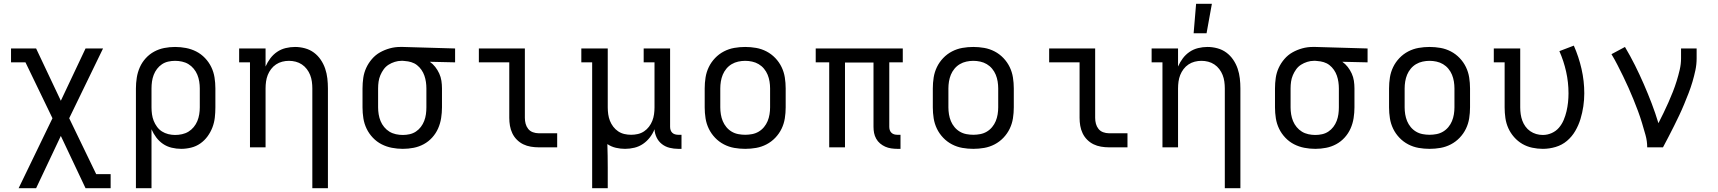

<svg xmlns="http://www.w3.org/2000/svg" viewBox="-20 -775 9040 1010"><path d="M78 215 256 -153 114 -447H38V-520H170L300 -245L430 -520H522L344 -153L486 141H562V215H430L300 -60L170 215Z M695 215V-310Q695 -338 699.5 -366.5Q704 -395 715.5 -421Q727 -447 746.5 -468.5Q766 -490 791 -503.5Q816 -517 844 -522.5Q872 -528 901 -528Q930 -528 958.5 -522.5Q987 -517 1012.5 -504Q1038 -491 1058.5 -469.5Q1079 -448 1091.5 -422Q1104 -396 1108.5 -367.5Q1113 -339 1113 -310V-210Q1113 -183 1110 -156.5Q1107 -130 1097.5 -105Q1088 -80 1072 -58Q1056 -36 1034 -20.5Q1012 -5 985.5 1.5Q959 8 933 8Q908 8 883 2Q858 -4 837.5 -18Q817 -32 802 -52Q787 -72 777 -95V215ZM901 -65Q919 -65 937.5 -69Q956 -73 971.5 -82.5Q987 -92 999 -106.5Q1011 -121 1018 -138Q1025 -155 1028 -173.5Q1031 -192 1031 -210V-310Q1031 -328 1028 -346.5Q1025 -365 1018 -382Q1011 -399 999 -413.5Q987 -428 971.5 -437.5Q956 -447 937.5 -451Q919 -455 901 -455Q883 -455 865 -451Q847 -447 832 -437Q817 -427 806 -412.5Q795 -398 788.5 -381Q782 -364 779.5 -346Q777 -328 777 -310V-210Q777 -192 779.5 -174Q782 -156 788.5 -139.5Q795 -123 806 -108Q817 -93 832 -83.5Q847 -74 865 -69.5Q883 -65 901 -65Z M1623 215V-310Q1623 -328 1620.5 -346Q1618 -364 1611.5 -380.5Q1605 -397 1594 -411.5Q1583 -426 1568 -436Q1553 -446 1535.5 -450.5Q1518 -455 1500 -455Q1482 -455 1464.5 -450.5Q1447 -446 1432 -436Q1417 -426 1406 -411.5Q1395 -397 1388.5 -380.5Q1382 -364 1379.5 -346Q1377 -328 1377 -310V0H1295V-447H1238V-520H1377V-425Q1387 -448 1402 -468Q1417 -488 1437.5 -502Q1458 -516 1482.5 -522Q1507 -528 1532 -528Q1558 -528 1584 -521Q1610 -514 1631 -498.5Q1652 -483 1667 -461Q1682 -439 1690.5 -414Q1699 -389 1702 -362.5Q1705 -336 1705 -310V215Z M2099 8Q2070 8 2041.5 2.5Q2013 -3 1987.5 -16Q1962 -29 1941.5 -50.5Q1921 -72 1908.5 -98Q1896 -124 1891.5 -152.5Q1887 -181 1887 -210V-310Q1887 -338 1891 -365.5Q1895 -393 1906.5 -418Q1918 -443 1936.5 -464.5Q1955 -486 1979 -499.5Q2003 -513 2030 -520.5Q2057 -528 2085 -528H2100L2374 -520V-447L2241 -450Q2257 -439 2269.5 -423Q2282 -407 2290.5 -388.5Q2299 -370 2302 -350Q2305 -330 2305 -310V-210Q2305 -182 2300.5 -153.5Q2296 -125 2284.5 -99Q2273 -73 2253.5 -51.5Q2234 -30 2209 -16.5Q2184 -3 2156 2.5Q2128 8 2099 8ZM2099 -65Q2117 -65 2135 -69Q2153 -73 2168 -83Q2183 -93 2194 -107.5Q2205 -122 2211.5 -139Q2218 -156 2220.5 -174Q2223 -192 2223 -210V-310Q2223 -327 2220.5 -344Q2218 -361 2212.5 -377Q2207 -393 2197 -407.5Q2187 -422 2173.5 -432.5Q2160 -443 2143.5 -448Q2127 -453 2110 -454L2100 -455H2091Q2074 -455 2056.5 -449.5Q2039 -444 2024 -434.5Q2009 -425 1998.5 -410.5Q1988 -396 1981 -379.5Q1974 -363 1971.5 -345.5Q1969 -328 1969 -310V-210Q1969 -192 1972 -173.5Q1975 -155 1982 -138Q1989 -121 2001 -106.5Q2013 -92 2028.5 -82.5Q2044 -73 2062.5 -69Q2081 -65 2099 -65Z M2813 0Q2793 0 2772 -3.5Q2751 -7 2732.5 -16Q2714 -25 2699 -40Q2684 -55 2675 -74Q2666 -93 2662.5 -113.5Q2659 -134 2659 -155V-447H2499V-520H2741V-155Q2741 -139 2745 -124Q2749 -109 2758.5 -97Q2768 -85 2783 -79.5Q2798 -74 2813 -74H2911V0Z M3095 215V-447H3038V-520H3177V-210Q3177 -192 3179.5 -174Q3182 -156 3188.5 -139.5Q3195 -123 3206 -108.5Q3217 -94 3232 -84Q3247 -74 3264.5 -70Q3282 -66 3300 -66Q3318 -66 3335.5 -70Q3353 -74 3368 -84Q3383 -94 3394 -108.5Q3405 -123 3411.5 -139.5Q3418 -156 3420.5 -174Q3423 -192 3423 -210V-447H3366V-520H3505V-108Q3505 -99 3507.5 -91Q3510 -83 3516 -77Q3522 -71 3530.5 -68.5Q3539 -66 3547 -66H3565V8H3547Q3525 8 3502.5 2.5Q3480 -3 3462 -17Q3444 -31 3434 -52Q3424 -73 3423 -95Q3414 -72 3398.5 -52Q3383 -32 3362.5 -18Q3342 -4 3317.5 2Q3293 8 3268 8Q3244 8 3220 2.5Q3196 -3 3175 -17Q3176 14 3176.5 45Q3177 76 3177 107V215Z M3900 8Q3871 8 3842.5 3Q3814 -2 3788 -15.5Q3762 -29 3741.5 -50.5Q3721 -72 3708.5 -98Q3696 -124 3691.5 -152.5Q3687 -181 3687 -210V-310Q3687 -339 3691.5 -367.5Q3696 -396 3708.5 -422Q3721 -448 3741.5 -469.5Q3762 -491 3788 -504.5Q3814 -518 3842.5 -523Q3871 -528 3900 -528Q3929 -528 3957.5 -523Q3986 -518 4012 -504.5Q4038 -491 4058.5 -469.5Q4079 -448 4091.5 -422Q4104 -396 4108.5 -367.5Q4113 -339 4113 -310V-210Q4113 -181 4108.5 -152.5Q4104 -124 4091.5 -98Q4079 -72 4058.5 -50.5Q4038 -29 4012 -15.5Q3986 -2 3957.5 3Q3929 8 3900 8ZM3900 -66Q3918 -66 3936.5 -69.5Q3955 -73 3971 -82.5Q3987 -92 3999 -106.5Q4011 -121 4018 -138Q4025 -155 4028 -173.5Q4031 -192 4031 -210V-310Q4031 -328 4028 -346.5Q4025 -365 4018 -382Q4011 -399 3999 -413.5Q3987 -428 3971 -437.5Q3955 -447 3936.5 -451Q3918 -455 3900 -455Q3882 -455 3863.5 -451Q3845 -447 3829 -437.5Q3813 -428 3801 -413.5Q3789 -399 3782 -382Q3775 -365 3772 -346.5Q3769 -328 3769 -310V-210Q3769 -192 3772 -173.5Q3775 -155 3782 -138Q3789 -121 3801 -106.5Q3813 -92 3829 -82.5Q3845 -73 3863.5 -69.5Q3882 -66 3900 -66Z M4700 8Q4684 8 4667.5 5.5Q4651 3 4636.5 -3.5Q4622 -10 4609.5 -20.5Q4597 -31 4589 -45.5Q4581 -60 4578 -75.5Q4575 -91 4575 -108V-446H4425V0H4342V-447H4271V-520H4729V-447H4658V-108Q4658 -99 4660.5 -91Q4663 -83 4669 -77Q4675 -71 4683 -68.5Q4691 -66 4700 -66H4717V8Z M5100 8Q5071 8 5042.5 3Q5014 -2 4988 -15.5Q4962 -29 4941.5 -50.5Q4921 -72 4908.5 -98Q4896 -124 4891.5 -152.5Q4887 -181 4887 -210V-310Q4887 -339 4891.5 -367.5Q4896 -396 4908.5 -422Q4921 -448 4941.5 -469.5Q4962 -491 4988 -504.5Q5014 -518 5042.5 -523Q5071 -528 5100 -528Q5129 -528 5157.5 -523Q5186 -518 5212 -504.5Q5238 -491 5258.5 -469.5Q5279 -448 5291.5 -422Q5304 -396 5308.5 -367.5Q5313 -339 5313 -310V-210Q5313 -181 5308.5 -152.5Q5304 -124 5291.5 -98Q5279 -72 5258.5 -50.5Q5238 -29 5212 -15.5Q5186 -2 5157.5 3Q5129 8 5100 8ZM5100 -66Q5118 -66 5136.5 -69.5Q5155 -73 5171 -82.5Q5187 -92 5199 -106.5Q5211 -121 5218 -138Q5225 -155 5228 -173.5Q5231 -192 5231 -210V-310Q5231 -328 5228 -346.5Q5225 -365 5218 -382Q5211 -399 5199 -413.5Q5187 -428 5171 -437.5Q5155 -447 5136.5 -451Q5118 -455 5100 -455Q5082 -455 5063.5 -451Q5045 -447 5029 -437.5Q5013 -428 5001 -413.5Q4989 -399 4982 -382Q4975 -365 4972 -346.5Q4969 -328 4969 -310V-210Q4969 -192 4972 -173.5Q4975 -155 4982 -138Q4989 -121 5001 -106.5Q5013 -92 5029 -82.5Q5045 -73 5063.5 -69.5Q5082 -66 5100 -66Z M5813 0Q5793 0 5772 -3.5Q5751 -7 5732.5 -16Q5714 -25 5699 -40Q5684 -55 5675 -74Q5666 -93 5662.5 -113.5Q5659 -134 5659 -155V-447H5499V-520H5741V-155Q5741 -139 5745 -124Q5749 -109 5758.5 -97Q5768 -85 5783 -79.5Q5798 -74 5813 -74H5911V0Z M6423 215V-310Q6423 -328 6420.5 -346Q6418 -364 6411.5 -380.5Q6405 -397 6394 -411.5Q6383 -426 6368 -436Q6353 -446 6335.5 -450.5Q6318 -455 6300 -455Q6282 -455 6264.5 -450.5Q6247 -446 6232 -436Q6217 -426 6206 -411.5Q6195 -397 6188.5 -380.5Q6182 -364 6179.5 -346Q6177 -328 6177 -310V0H6095V-447H6038V-520H6177V-425Q6187 -448 6202 -468Q6217 -488 6237.5 -502Q6258 -516 6282.5 -522Q6307 -528 6332 -528Q6358 -528 6384 -521Q6410 -514 6431 -498.5Q6452 -483 6467 -461Q6482 -439 6490.5 -414Q6499 -389 6502 -362.5Q6505 -336 6505 -310V215ZM6259 -600 6272 -755H6355L6327 -600Z M6899 8Q6870 8 6841.5 2.5Q6813 -3 6787.5 -16Q6762 -29 6741.5 -50.5Q6721 -72 6708.5 -98Q6696 -124 6691.5 -152.5Q6687 -181 6687 -210V-310Q6687 -338 6691 -365.5Q6695 -393 6706.5 -418Q6718 -443 6736.5 -464.5Q6755 -486 6779 -499.5Q6803 -513 6830 -520.5Q6857 -528 6885 -528H6900L7174 -520V-447L7041 -450Q7057 -439 7069.5 -423Q7082 -407 7090.5 -388.5Q7099 -370 7102 -350Q7105 -330 7105 -310V-210Q7105 -182 7100.5 -153.5Q7096 -125 7084.5 -99Q7073 -73 7053.5 -51.5Q7034 -30 7009 -16.5Q6984 -3 6956 2.5Q6928 8 6899 8ZM6899 -65Q6917 -65 6935 -69Q6953 -73 6968 -83Q6983 -93 6994 -107.5Q7005 -122 7011.5 -139Q7018 -156 7020.5 -174Q7023 -192 7023 -210V-310Q7023 -327 7020.5 -344Q7018 -361 7012.5 -377Q7007 -393 6997 -407.5Q6987 -422 6973.5 -432.5Q6960 -443 6943.5 -448Q6927 -453 6910 -454L6900 -455H6891Q6874 -455 6856.5 -449.5Q6839 -444 6824 -434.5Q6809 -425 6798.5 -410.5Q6788 -396 6781 -379.5Q6774 -363 6771.5 -345.5Q6769 -328 6769 -310V-210Q6769 -192 6772 -173.5Q6775 -155 6782 -138Q6789 -121 6801 -106.5Q6813 -92 6828.5 -82.5Q6844 -73 6862.5 -69Q6881 -65 6899 -65Z M7500 8Q7471 8 7442.5 3Q7414 -2 7388 -15.5Q7362 -29 7341.5 -50.5Q7321 -72 7308.5 -98Q7296 -124 7291.5 -152.5Q7287 -181 7287 -210V-310Q7287 -339 7291.5 -367.5Q7296 -396 7308.5 -422Q7321 -448 7341.5 -469.5Q7362 -491 7388 -504.5Q7414 -518 7442.5 -523Q7471 -528 7500 -528Q7529 -528 7557.5 -523Q7586 -518 7612 -504.5Q7638 -491 7658.5 -469.5Q7679 -448 7691.5 -422Q7704 -396 7708.5 -367.5Q7713 -339 7713 -310V-210Q7713 -181 7708.5 -152.5Q7704 -124 7691.5 -98Q7679 -72 7658.5 -50.5Q7638 -29 7612 -15.5Q7586 -2 7557.5 3Q7529 8 7500 8ZM7500 -66Q7518 -66 7536.5 -69.5Q7555 -73 7571 -82.5Q7587 -92 7599 -106.5Q7611 -121 7618 -138Q7625 -155 7628 -173.5Q7631 -192 7631 -210V-310Q7631 -328 7628 -346.5Q7625 -365 7618 -382Q7611 -399 7599 -413.5Q7587 -428 7571 -437.5Q7555 -447 7536.5 -451Q7518 -455 7500 -455Q7482 -455 7463.5 -451Q7445 -447 7429 -437.5Q7413 -428 7401 -413.5Q7389 -399 7382 -382Q7375 -365 7372 -346.5Q7369 -328 7369 -310V-210Q7369 -192 7372 -173.5Q7375 -155 7382 -138Q7389 -121 7401 -106.5Q7413 -92 7429 -82.5Q7445 -73 7463.5 -69.5Q7482 -66 7500 -66Z M8096 8Q8068 8 8040 2Q8012 -4 7988 -18Q7964 -32 7945 -53.5Q7926 -75 7914.5 -100.5Q7903 -126 7899 -154Q7895 -182 7895 -210V-447H7838V-520H7977V-210Q7977 -192 7979.5 -174.5Q7982 -157 7988 -140.5Q7994 -124 8004.5 -109.5Q8015 -95 8029.5 -85Q8044 -75 8061 -70Q8078 -65 8096 -65Q8120 -65 8142.5 -75Q8165 -85 8180.5 -103Q8196 -121 8205.5 -143.5Q8215 -166 8220.5 -189.5Q8226 -213 8228.5 -236.5Q8231 -260 8231 -284Q8231 -342 8218.5 -398Q8206 -454 8183 -506L8259 -535Q8285 -476 8299.5 -412.5Q8314 -349 8314 -284Q8314 -250 8309 -216Q8304 -182 8294 -149Q8284 -116 8266.5 -86Q8249 -56 8223 -34Q8197 -12 8163.5 -2Q8130 8 8096 8Z M8645 0Q8645 -33 8636 -65Q8627 -97 8617.5 -128.5Q8608 -160 8596.5 -191Q8585 -222 8572.5 -252.5Q8560 -283 8546.5 -313.5Q8533 -344 8518.5 -373.5Q8504 -403 8489 -432.5Q8474 -462 8457 -490L8528 -528Q8556 -481 8580.5 -432Q8605 -383 8627 -332.5Q8649 -282 8668.5 -231Q8688 -180 8704 -127Q8718 -154 8731 -181Q8744 -208 8756.5 -236Q8769 -264 8780 -292Q8791 -320 8800 -349Q8809 -378 8816 -408Q8823 -438 8823 -468V-520H8905V-468Q8905 -436 8898.5 -405.5Q8892 -375 8883 -344.5Q8874 -314 8862.5 -284.5Q8851 -255 8839 -226Q8827 -197 8813.5 -168.5Q8800 -140 8786 -112Q8772 -84 8757.5 -56Q8743 -28 8728 0Z"/></svg>

Font: Iosevka Plex Etoile
Style: Regular
Weight: 400
Designer: Belleve Invis
Foundry: Belleve Invis
Version: Version 25.1.1; ttfautohint (v1.8.4)